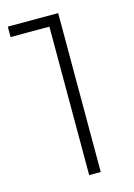

<svg xmlns="http://www.w3.org/2000/svg" viewBox="-109 -758 571 817"><g transform="rotate(-15 176.5 -350.0)"><path d="M9 -654C9 -654 9 -700 9 -700C9 -700 231 -700 231 -700C231 -700 231 0 231 0C231 0 180 0 180 0C180 0 180 -654 180 -654C180 -654 9 -654 9 -654Z"/></g></svg>

Font: TamingNoise
Style: Regular
Weight: 500
Designer: Julieta Ulanovsky
Foundry: Julieta Ulanovsky
Version: ""